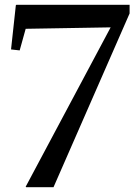

<svg xmlns="http://www.w3.org/2000/svg" viewBox="-20 -580 560 800"><path d="M46 -558 48 -560H520V-524L203 200H89L87 198L441 -466L87 -460L62 -370L26 -374Z"/></svg>

Font: Minipax
Style: Regular
Weight: 400
Designer: Raphaël Ronot, Igor Stepanchenko (Cyrillic)
Foundry: steppetype
Version: Version 1.002